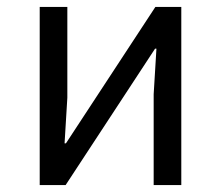

<svg xmlns="http://www.w3.org/2000/svg" viewBox="-20 -536 640 556"><path d="M95 -516H175V-253L167 -121H171L430 -516H505V0H425V-263L433 -395H429L170 0H95Z"/></svg>

Font: PlemolJP35 Console
Style: Regular
Weight: 400
Version: v2.0.3; ttfautohint (v1.8.4.7-5d5b-dirty) -l 6 -r 45 -G 200 